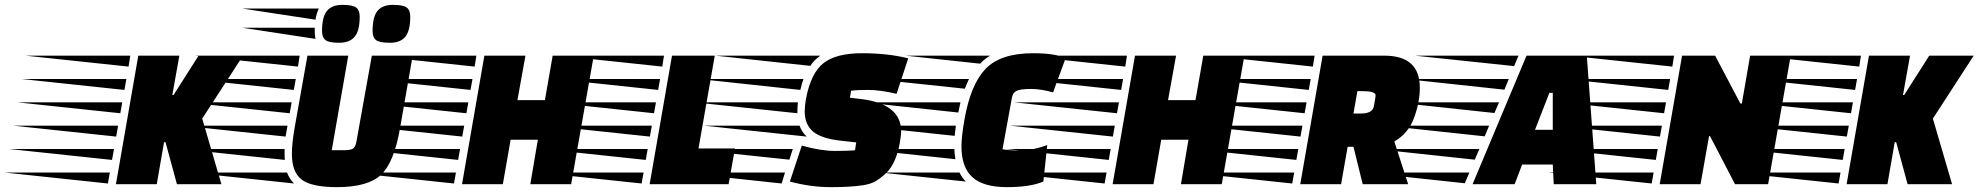

<svg xmlns="http://www.w3.org/2000/svg" viewBox="-273 -758 8141 790"><path d="M455 0 408 -173H402L372 0H204L296 -529H465L436 -367H441L544 -529H727L559 -270L638 0ZM171 -3 -253 -48H179ZM205 -196 -219 -241H213ZM222 -292 -202 -337H230ZM239 -388 -185 -433H247ZM256 -484 -168 -529H263ZM188 -100 -236 -145H196Z M902 -196 478 -241H910ZM919 -292 495 -337H927ZM936 -388 512 -433H944ZM953 -484 529 -529H960ZM898 -145V-125Q898 -108 899 -100L475 -145ZM937 -3 513 -48H908Q919 -20 937 -3ZM1142 -140Q1169 -140 1179.5 -146.5Q1190 -153 1194 -178L1257 -529H1425L1373 -231Q1349 -91 1295.5 -39.5Q1242 12 1113 12Q1010 12 969 -18.5Q928 -49 928 -125Q928 -167 939 -231L992 -529H1160L1092 -140ZM1415 -690Q1415 -631 1394.5 -606.5Q1374 -582 1331.5 -582Q1289 -582 1274.5 -593Q1260 -604 1260 -630Q1260 -689 1280.5 -713.5Q1301 -738 1343.5 -738Q1386 -738 1400.5 -727Q1415 -716 1415 -690ZM1207 -690Q1207 -631 1186 -606.5Q1165 -582 1123 -582Q1081 -582 1066.5 -593Q1052 -604 1052 -630Q1052 -689 1072.5 -713.5Q1093 -738 1135.5 -738Q1178 -738 1192.5 -727Q1207 -716 1207 -690ZM1039 -723Q1030 -706 1025 -677L723 -723ZM1022 -630Q1022 -612 1025 -598L723 -644H1022Z M1909 0 1940 -183H1828L1796 0H1628L1720 -529H1889L1856 -346H1969L2001 -529H2170L2077 0ZM1595 -3 1171 -48H1603ZM1629 -196 1205 -241H1637ZM1646 -292 1222 -337H1654ZM1663 -388 1239 -433H1671ZM1680 -484 1256 -529H1687ZM1612 -100 1188 -145H1620Z M2725 0H2400L2492 -529H2668L2601 -147H2751ZM2367 -3 1943 -48H2375ZM2401 -196 1977 -241H2409ZM2418 -292 1994 -337H2426ZM2435 -388 2011 -433H2443ZM2452 -484 2028 -529H2459ZM2384 -100 1960 -145H2392Z M2525 -48H2957L2943 -3ZM3033 -433Q3027 -417 3020 -388L2602 -433ZM3008 -300V-292L2584 -337H3010Q3008 -313 3008 -300ZM2975 -101 2558 -145H2989ZM3102 -529Q3075 -509 3061 -487L2671 -529ZM3017 -241Q3026 -215 3046 -196L2623 -241ZM3416 -372Q3348 -388 3300 -388Q3252 -388 3229 -385L3224 -356L3274 -350Q3435 -329 3435 -217Q3435 -204 3429 -168.5Q3423 -133 3409 -100Q3395 -67 3373.5 -46.5Q3352 -26 3331.5 -13.5Q3311 -1 3279 4Q3229 12 3145.5 12Q3062 12 2977 -11L3026 -159Q3104 -137 3162.5 -137Q3221 -137 3245 -140L3250 -172L3187 -179Q3106 -188 3072 -217Q3038 -246 3038 -300Q3038 -320 3043 -350Q3063 -457 3115 -498Q3167 -539 3273.5 -539Q3380 -539 3464 -518Z M4020 -11Q3966 12 3870 12Q3774 12 3728.5 -28.5Q3683 -69 3683 -156Q3683 -195 3695 -264Q3720 -409 3781.5 -474Q3843 -539 3978 -539Q4075 -539 4111 -517L4060 -378Q4010 -392 3969 -392Q3928 -392 3911.5 -385Q3895 -378 3891 -358L3852 -144Q3873 -139 3924.5 -139Q3976 -139 4036 -161ZM3660 -241Q3656 -210 3655 -199L3261 -241ZM3679 -337 3670 -295 3279 -337ZM3654 -145Q3654 -129 3658 -103L3265 -145ZM3714 -433Q3702 -407 3697 -393L3319 -433ZM3675 -48Q3687 -24 3701 -11L3352 -48ZM3801 -529Q3777 -515 3760 -496L3453 -529Z M4586 0 4617 -183H4505L4473 0H4305L4397 -529H4566L4533 -346H4646L4678 -529H4847L4754 0ZM4272 -3 3848 -48H4280ZM4306 -196 3882 -241H4314ZM4323 -292 3899 -337H4331ZM4340 -388 3916 -433H4348ZM4357 -484 3933 -529H4364ZM4289 -100 3865 -145H4297Z M5423 -529Q5569 -529 5569 -397Q5569 -337 5545 -272.5Q5521 -208 5464 -176L5521 0H5334L5296 -154H5272L5245 0H5077L5169 -529ZM5386 -356Q5386 -357 5387 -366Q5387 -383 5334 -383H5312L5296 -291H5328Q5374 -291 5380 -321ZM5044 -3 4620 -48H5052ZM5078 -196 4654 -241H5086ZM5095 -292 4671 -337H5103ZM5112 -388 4688 -433H5120ZM5129 -484 4705 -529H5136ZM5061 -100 4637 -145H5069Z M6120 0 6116 -81H5990L5959 0H5786L6008 -529H6256L6295 0ZM6116 -224V-376H6102L6043 -224ZM5754 -4 5344 -48H5773ZM5795 -101 5385 -145H5814ZM5836 -197 5426 -241H5854ZM5876 -293 5467 -337H5895ZM5917 -389 5508 -433H5935ZM5957 -486 5549 -529H5975Z M6866 0 6763 -198H6759L6724 0H6556L6648 -529H6784L6888 -332H6894L6928 -529H7095L7002 0ZM6523 -3 6099 -48H6531ZM6557 -196 6133 -241H6565ZM6574 -292 6150 -337H6582ZM6591 -388 6167 -433H6599ZM6608 -484 6184 -529H6615ZM6540 -100 6116 -145H6548Z M7576 0 7529 -173H7523L7493 0H7325L7417 -529H7586L7557 -367H7562L7665 -529H7848L7680 -270L7759 0ZM7292 -3 6868 -48H7300ZM7326 -196 6902 -241H7334ZM7343 -292 6919 -337H7351ZM7360 -388 6936 -433H7368ZM7377 -484 6953 -529H7384ZM7309 -100 6885 -145H7317Z"/></svg>

Font: Faster One
Style: Regular
Weight: 400
Designer: Eduardo Rodriguez Tunni
Foundry: Eduardo Rodriguez Tunni
Version: Version 1.002